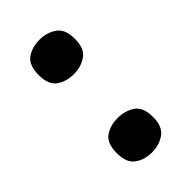

<svg xmlns="http://www.w3.org/2000/svg" viewBox="-179 -604 670 670"><g transform="rotate(-45 155.5 -269.0)"><path d="M155 -377Q118 -377 92 -395.5Q66 -414 66 -462Q66 -510 92 -528.5Q118 -547 155 -547Q191 -547 218 -528.5Q245 -510 245 -462Q245 -414 218 -395.5Q191 -377 155 -377ZM155 9Q118 9 92 -10Q66 -29 66 -76Q66 -125 92 -143Q118 -161 155 -161Q191 -161 218 -143Q245 -125 245 -76Q245 -29 218 -10Q191 9 155 9Z"/></g></svg>

Font: Noto Serif Armenian ExtraBold
Style: Regular
Weight: 800
Version: Version 2.007